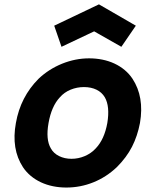

<svg xmlns="http://www.w3.org/2000/svg" viewBox="-20 -846 693 882"><path d="M412.5 -702 262.5 -631 229 -728 434.5 -826 604 -728 537.5 -631ZM85.5 -78Q31 -161.5 53 -281Q74 -401 157.5 -484.5Q204 -528.5 265.5 -553.5Q326.5 -578 389.5 -578Q421 -578 450.5 -572Q480 -566 505.8 -554Q531.5 -542 552.5 -524.5Q573.5 -507 588.5 -484.5Q643.5 -401 623 -281Q611.5 -221 586.5 -172Q561.5 -123 516.5 -78Q468.5 -32.5 409 -8.5Q349.5 15.5 284.5 15.5Q253 15.5 223.5 9.5Q194 3.5 168.2 -8.5Q142.5 -20.5 121.5 -38Q100.5 -55.5 85.5 -78ZM461.5 -399Q448 -422 423.2 -434Q398.5 -446 365.5 -446Q333.5 -446 304.2 -434Q275 -422 255 -399Q216.5 -358 203 -281Q189.5 -205 213.5 -164.5Q226 -141.5 251.5 -129Q277 -116.5 308.5 -116.5Q340 -116.5 369.5 -129Q399 -141.5 420 -164.5Q459.5 -206 473 -281Q485.5 -357.5 461.5 -399Z"/></svg>

Font: Russisch Sans ExtraBold
Style: Italic
Weight: 800
Width: 4
Italic angle: -10°
Designer: Michael Sharanda (font) & Cristiano Sobral (main changes)
Foundry: Michael Sharanda
Version: Version 2.00;September 8, 2020;FontCreator 13.0.0.2681 64-bi